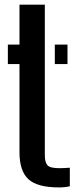

<svg xmlns="http://www.w3.org/2000/svg" viewBox="-20 -790 326 818"><path d="M13.5 -517V-600H63V-770H171V-129.5Q171 -98 182.2 -85.8Q193.5 -73.5 232 -73.5Q245 -73.5 255 -74Q265 -74.5 277.5 -75.5V3.5Q267.5 6 255.8 7.2Q244 8.5 231.5 8.5Q139 8.5 101 -26.5Q63 -61.5 63 -141.5V-517ZM213.5 -517V-600H267.5V-517Z"/></svg>

Font: Big Shoulders Stencil Display Thin
Style: Bold
Weight: 700
Version: Version 2.001